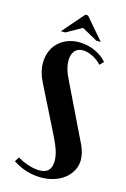

<svg xmlns="http://www.w3.org/2000/svg" viewBox="-130 -913 645 982"><g transform="rotate(15 193.0 -421.5)"><path d="M237 -90Q237 -116 227.5 -145Q218 -174 197 -216L74 -462Q49 -511 49 -559Q49 -592 60 -619.5Q71 -647 91.5 -667Q112 -687 140 -698Q168 -709 201 -709Q244 -709 283.5 -692Q323 -675 350 -644L330 -624Q311 -646 283 -660Q255 -674 230 -674Q203 -674 187.5 -655.5Q172 -637 172 -604Q172 -563 197 -513L344 -210Q365 -167 365 -129Q365 -99 351.5 -73.5Q338 -48 315 -29.5Q292 -11 260 -0.5Q228 10 191 10Q110 10 41 -36L56 -60Q84 -43 116 -33Q148 -23 174 -23Q237 -23 237 -90ZM195 -853H209L307 -739H284L201 -785L120 -739H96Z"/></g></svg>

Font: Moniqa Black Heading
Style: Regular
Weight: 900
Designer: Rajesh Rajput
Foundry: Rajesh Rajput
Version: Version 1.000